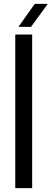

<svg xmlns="http://www.w3.org/2000/svg" viewBox="-20 -980 269 1000"><path d="M59.5 0V-800H147.5V0ZM76 -840 161 -960H229L141.5 -840Z"/></svg>

Font: Big Shoulders Stencil Text Medium
Style: Regular
Weight: 500
Designer: Patric King
Foundry: XO Type Co
Version: Version 1.000